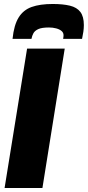

<svg xmlns="http://www.w3.org/2000/svg" viewBox="-20 -944 441 964"><path d="M3 0 116 -700H305L193 0ZM245 -924Q296 -924 331 -915.5Q366 -907 383.5 -884Q401 -861 401 -818Q401 -802 398.5 -784.5Q396 -767 392 -749H297Q298 -755 298.5 -759Q299 -763 299 -767Q299 -780 289 -788.5Q279 -797 262 -801.5Q245 -806 226 -806Q190 -806 172.5 -798Q155 -790 148 -777.5Q141 -765 138 -749H43Q50 -818 73.5 -856Q97 -894 139 -909Q181 -924 245 -924Z"/></svg>

Font: Georama ExtraCondensed Thin ExtraBold
Style: Italic
Weight: 800
Italic angle: -9°
Version: Version 1.001